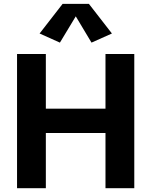

<svg xmlns="http://www.w3.org/2000/svg" viewBox="-20 -986 793 1006"><path d="M69.3 0V-703.1H220.2V-416.5H532.7V-703.1H683.6V0H532.7V-289.1H220.2V0ZM293.9 -762.7 187.5 -810.5 308.1 -965.8H445.8L566.4 -810.5L459.5 -762.7L377 -900.4Z"/></svg>

Font: Schibsted Grotesk
Style: Bold
Weight: 700
Designer: Bakken & Baeck AS, Henrik Kongsvoll
Foundry: Schibsted ASA
Version: Version 1.100;gftools[0.9.25]